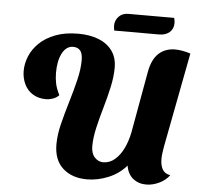

<svg xmlns="http://www.w3.org/2000/svg" viewBox="-57 -898 1027 979"><g transform="rotate(5 456.0 -408.5)"><path d="M423 21Q347 21 300 -21Q253 -63 253 -144Q253 -192 267 -248.5Q281 -305 299 -364.5Q317 -424 330.5 -480Q344 -536 344 -581Q344 -617 331 -631.5Q318 -646 295 -646Q260 -646 239.5 -607.5Q219 -569 219 -507Q219 -478 224.5 -452Q230 -426 246 -394Q232 -380 214 -374Q196 -368 180 -368Q140 -368 111.5 -386Q83 -404 68.5 -435Q54 -466 54 -502Q54 -540 69.5 -577.5Q85 -615 117 -646Q149 -677 198.5 -696Q248 -715 315 -715Q374 -715 419 -697.5Q464 -680 489.5 -645Q515 -610 515 -558Q515 -513 503.5 -460Q492 -407 476 -352Q460 -297 448 -245Q436 -193 436 -150Q436 -113 454.5 -93Q473 -73 498 -73Q531 -73 557.5 -95.5Q584 -118 602 -155.5Q620 -193 629 -239L685 -551Q697 -617 730.5 -647.5Q764 -678 814 -678Q832 -678 851.5 -674.5Q871 -671 893 -664L800 -178Q797 -160 795 -144.5Q793 -129 793 -116Q793 -84 804.5 -63Q816 -42 845 -37Q825 -10 792 5.5Q759 21 726 21Q687 21 659 -1.5Q631 -24 624 -67Q587 -24 532.5 -1.5Q478 21 423 21ZM496 -747Q495 -754 494 -760Q493 -766 493 -772Q493 -799 511.5 -818.5Q530 -838 560 -838H795Q797 -832 798 -825Q799 -818 799 -811Q799 -782 779 -764.5Q759 -747 725 -747Z"/></g></svg>

Font: Sansita Swashed Light
Style: Bold
Weight: 700
Version: Version 1.003